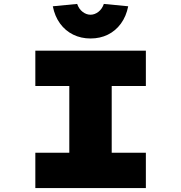

<svg xmlns="http://www.w3.org/2000/svg" viewBox="-20 -958 923 978"><path d="M160 0V-180H333V-520H160V-700H723V-520H549V-180H723V0ZM441 -762Q393 -762 353 -781.5Q313 -801 286 -838Q259 -875 249 -926L373 -938Q382 -912 401 -897.5Q420 -883 441 -883Q462 -883 481 -897.5Q500 -912 509 -938L633 -926Q623 -875 596 -838Q569 -801 529.5 -781.5Q490 -762 441 -762Z"/></svg>

Font: Lexend Peta Black
Style: Regular
Weight: 900
Version: Version 1.007